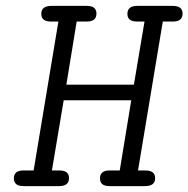

<svg xmlns="http://www.w3.org/2000/svg" viewBox="-20 -631 639 651"><path d="M27 -26Q27 -53 59 -53H94L178 -558H152Q120 -558 120 -584Q120 -611 154 -611H275Q307 -611 307 -585Q307 -558 275 -558H240L205 -344H434L470 -558H444Q412 -558 412 -584Q412 -611 445 -611H566Q599 -611 599 -585Q599 -558 567 -558H532L448 -53H473Q506 -53 506 -27Q506 0 472 0H351Q319 0 319 -26Q319 -53 351 -53H386L425 -291H196L156 -53H182Q214 -53 214 -27Q214 0 181 0H60Q27 0 27 -26Z"/></svg>

Font: CMU Typewriter Text
Style: LightOblique
Weight: 200
Italic angle: -9.46001°
Version: Version 0.7.0